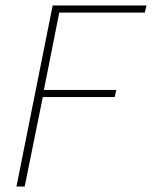

<svg xmlns="http://www.w3.org/2000/svg" viewBox="-20 -680 554 700"><path d="M40 0 172 -660H514L508 -634H196L140 -352H404L398 -326H136L70 0Z"/></svg>

Font: Source Sans 3
Style: Italic
Weight: 200
Italic angle: -11°
Designer: Paul D. Hunt
Foundry: Adobe
Version: Version 3.046;hotconv 1.0.118;makeotfexe 2.5.65603